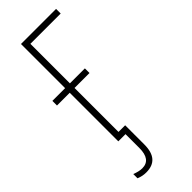

<svg xmlns="http://www.w3.org/2000/svg" viewBox="-231 -551 735 735"><g transform="rotate(-45 136.0 -183.5)"><path d="M66 160Q55 160 45.5 158Q36 156 26 152V129Q49 138 66 138Q113 138 113 75V0H74V-263H5V-288H74V-527H264V-502H100V-288H181V-263H100V-25H136V79Q136 160 66 160Z"/></g></svg>

Font: Noto Sans ExtraCondensed Thin
Style: Regular
Weight: 100
Width: 2
Designer: Monotype Design Team
Foundry: Monotype Imaging Inc.
Version: Version 2.013; ttfautohint (v1.8.4.7-5d5b)